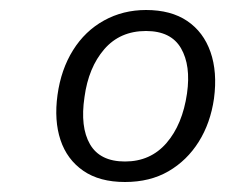

<svg xmlns="http://www.w3.org/2000/svg" viewBox="-20 -771 454 384"><path d="M272 -751Q322 -751 354.5 -729Q387 -707 401 -667Q415 -627 408 -574Q401 -525 377.5 -487.5Q354 -450 317 -428.5Q280 -407 230 -407Q179 -407 146.5 -429.5Q114 -452 101 -491Q88 -530 95 -581Q102 -632 126 -670.5Q150 -709 188 -730Q226 -751 272 -751ZM272 -709Q220 -709 188.5 -672.5Q157 -636 149 -577Q140 -517 160 -482.5Q180 -448 230 -448Q281 -448 313 -485Q345 -522 354 -584Q362 -640 342 -674.5Q322 -709 272 -709Z"/></svg>

Font: Libre Franklin Light
Style: Italic
Weight: 300
Italic angle: -8°
Designer: Pablo Impallari, Rodrigo Fuenzalida, Nhung Nguyen
Foundry: Impallari Type
Version: Version 3.000